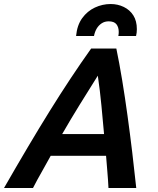

<svg xmlns="http://www.w3.org/2000/svg" viewBox="-60 -934 784 954"><path d="M-40 0Q22 -108 78 -202.5Q134 -297 186.5 -381.5Q239 -466 290 -543Q341 -620 393 -693H518Q533 -621 547 -536Q561 -451 573.5 -360Q586 -269 597 -177.5Q608 -86 617 0H479Q477 -41 473.5 -80.5Q470 -120 467 -160H192Q171 -121 148 -81Q125 -41 104 0ZM249 -268H457Q451 -335 444 -409Q437 -483 426 -558Q380 -485 335.5 -413Q291 -341 249 -268ZM318 -755Q323 -809 348.5 -844Q374 -879 411.5 -896.5Q449 -914 490 -914Q525 -914 555 -899.5Q585 -885 602.5 -857.5Q620 -830 620 -789Q620 -780 619 -771.5Q618 -763 616 -755H528Q529 -760 529.5 -765Q530 -770 530 -775Q530 -799 518.5 -813.5Q507 -828 480 -828Q460 -828 445 -818Q430 -808 420.5 -792Q411 -776 407 -755Z"/></svg>

Font: Ubuntu Sans
Style: Bold Italic
Weight: 700
Italic angle: -13.5°
Designer: Dalton Maag Ltd
Foundry: Dalton Maag Ltd
Version: Version 1.006